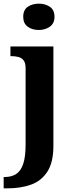

<svg xmlns="http://www.w3.org/2000/svg" viewBox="-40 -790 405 1050"><path d="M-20 240V178H-13Q23 178 48.5 161.5Q74 145 87 106Q100 67 100 0V-417Q100 -446 89 -460Q78 -474 60 -478.5Q42 -483 21 -483H17V-536H252V8Q252 97 219.5 148Q187 199 130.5 219.5Q74 240 0 240ZM172 -626Q136 -626 111.5 -644Q87 -662 87 -698Q87 -736 112 -753Q137 -770 173 -770Q207 -770 232.5 -753Q258 -736 258 -698Q258 -662 232.5 -644Q207 -626 172 -626Z"/></svg>

Font: Noto Serif Myanmar
Style: Regular
Weight: 400
Designer: Ben Mitchell and the Monotype Design Team
Foundry: Monotype Imaging Inc.
Version: Version 2.106